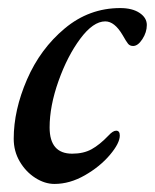

<svg xmlns="http://www.w3.org/2000/svg" viewBox="-20 -441 384 476"><path d="M14 -97Q14 -168 47 -244Q80 -320 140.5 -370.5Q201 -421 278 -421Q308 -421 326 -409Q344 -397 344 -379Q344 -361 333 -344Q322 -327 310 -327Q302 -327 297.5 -332.5Q293 -338 284 -354Q264 -388 241 -388Q211 -388 179 -345Q147 -302 125 -240Q103 -178 103 -125Q103 -60 159 -60Q187 -60 207 -71Q227 -82 249 -105Q260 -117 268 -117Q277 -117 277 -105Q277 -86 252.5 -57Q228 -28 190.5 -6.5Q153 15 115 15Q91 15 67.5 0Q44 -15 29 -40.5Q14 -66 14 -97Z"/></svg>

Font: EB Garamond Medium
Style: Italic
Weight: 500
Italic angle: -17.2°
Designer: Georg Duffner and Octavio Pardo
Foundry: Georg Duffner
Version: Version 1.000